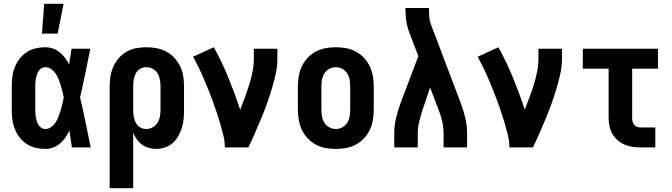

<svg xmlns="http://www.w3.org/2000/svg" viewBox="-20 -777 3540 1012"><path d="M219 8Q193 8 167.5 2Q142 -4 120.5 -18Q99 -32 83 -53Q67 -74 57.5 -98.5Q48 -123 45 -148.5Q42 -174 42 -200V-320Q42 -346 45 -371.5Q48 -397 57.5 -421.5Q67 -446 83 -467Q99 -488 120.5 -502Q142 -516 167.5 -522Q193 -528 219 -528Q240 -528 259.5 -521Q279 -514 295 -501Q311 -488 323 -471.5Q335 -455 344 -437Q348 -457 351 -478Q354 -499 357 -520H456Q443 -456 430 -391.5Q417 -327 402 -263Q418 -198 431 -132Q444 -66 458 0H359Q356 -22 352.5 -44Q349 -66 346 -88Q336 -69 324 -51.5Q312 -34 296 -20.5Q280 -7 260 0.5Q240 8 219 8ZM219 -97Q236 -97 250.5 -108Q265 -119 274 -133.5Q283 -148 289 -164Q295 -180 300 -196.5Q305 -213 309 -230Q313 -247 316 -263Q313 -280 309 -296Q305 -312 300 -328Q295 -344 289 -359.5Q283 -375 273.5 -389Q264 -403 250 -413Q236 -423 219 -423Q208 -423 199 -417.5Q190 -412 184 -403Q178 -394 174.5 -383.5Q171 -373 169 -362.5Q167 -352 166.5 -341.5Q166 -331 166 -320V-200Q166 -189 166.5 -178.5Q167 -168 169 -157.5Q171 -147 174.5 -136.5Q178 -126 184 -117Q190 -108 199 -102.5Q208 -97 219 -97ZM201 -600 213 -757H315L284 -600Z M558 215V-320Q558 -347 562 -373.5Q566 -400 577 -425Q588 -450 606 -470.5Q624 -491 647 -504.5Q670 -518 697 -523Q724 -528 751 -528Q778 -528 805 -523Q832 -518 856.5 -505Q881 -492 899.5 -471.5Q918 -451 930 -426.5Q942 -402 946 -374.5Q950 -347 950 -320V-200Q950 -176 948 -152Q946 -128 939 -105Q932 -82 920.5 -61Q909 -40 891 -24Q873 -8 850 0Q827 8 803 8Q783 8 763.5 2.5Q744 -3 728 -15Q712 -27 700.5 -43.5Q689 -60 682 -78V215ZM751 -97Q769 -97 785 -106Q801 -115 810.5 -130.5Q820 -146 823 -164Q826 -182 826 -200V-320Q826 -338 823 -356Q820 -374 811 -389.5Q802 -405 785.5 -414Q769 -423 751 -423Q740 -423 728.5 -419Q717 -415 708.5 -407Q700 -399 695 -388.5Q690 -378 687 -366.5Q684 -355 683 -343.5Q682 -332 682 -320V-200Q682 -188 683 -176.5Q684 -165 687 -153.5Q690 -142 695 -131.5Q700 -121 708.5 -113Q717 -105 728 -101Q739 -97 751 -97Z M1165 0Q1165 -32 1157.5 -63Q1150 -94 1141 -124.5Q1132 -155 1122 -185Q1112 -215 1101 -245Q1090 -275 1078 -304.5Q1066 -334 1053.5 -363.5Q1041 -393 1027 -421.5Q1013 -450 998 -478L1107 -528Q1150 -450 1184 -367Q1218 -284 1246 -199Q1259 -232 1271 -264.5Q1283 -297 1293.5 -330.5Q1304 -364 1311 -398.5Q1318 -433 1318 -468V-520H1442V-468Q1442 -427 1433 -386.5Q1424 -346 1412 -306.5Q1400 -267 1386 -228Q1372 -189 1356 -151Q1340 -113 1323.5 -75Q1307 -37 1289 0Z M1750 8Q1723 8 1695.5 3Q1668 -2 1644 -15Q1620 -28 1601 -48.5Q1582 -69 1570.5 -93.5Q1559 -118 1554.5 -145.5Q1550 -173 1550 -200V-320Q1550 -347 1554.5 -374.5Q1559 -402 1570.5 -426.5Q1582 -451 1601 -471.5Q1620 -492 1644 -505Q1668 -518 1695.5 -523Q1723 -528 1750 -528Q1777 -528 1804.5 -523Q1832 -518 1856 -505Q1880 -492 1899 -471.5Q1918 -451 1929.5 -426.5Q1941 -402 1945.5 -374.5Q1950 -347 1950 -320V-200Q1950 -173 1945.5 -145.5Q1941 -118 1929.5 -93.5Q1918 -69 1899 -48.5Q1880 -28 1856 -15Q1832 -2 1804.5 3Q1777 8 1750 8ZM1750 -97Q1768 -97 1784.5 -106Q1801 -115 1810.5 -130.5Q1820 -146 1823 -164Q1826 -182 1826 -200V-320Q1826 -338 1823 -356Q1820 -374 1810.5 -389.5Q1801 -405 1784.5 -414Q1768 -423 1750 -423Q1732 -423 1715.5 -414Q1699 -405 1689.5 -389.5Q1680 -374 1677 -356Q1674 -338 1674 -320V-200Q1674 -182 1677 -164Q1680 -146 1689.5 -130.5Q1699 -115 1715.5 -106Q1732 -97 1750 -97Z M2058 0V-74Q2058 -114 2067 -153Q2076 -192 2090 -230L2185 -481L2135 -612Q2125 -640 2121 -669Q2117 -698 2117 -728V-735H2241V-728Q2241 -708 2242.5 -688Q2244 -668 2251 -649L2410 -230Q2424 -192 2433 -153Q2442 -114 2442 -74V0H2318V-74Q2318 -104 2311.5 -134Q2305 -164 2294 -192L2247 -316L2206 -194Q2197 -165 2189.5 -135Q2182 -105 2182 -74V0Z M2665 0Q2665 -32 2657.5 -63Q2650 -94 2641 -124.5Q2632 -155 2622 -185Q2612 -215 2601 -245Q2590 -275 2578 -304.5Q2566 -334 2553.5 -363.5Q2541 -393 2527 -421.5Q2513 -450 2498 -478L2607 -528Q2650 -450 2684 -367Q2718 -284 2746 -199Q2759 -232 2771 -264.5Q2783 -297 2793.5 -330.5Q2804 -364 2811 -398.5Q2818 -433 2818 -468V-520H2942V-468Q2942 -427 2933 -386.5Q2924 -346 2912 -306.5Q2900 -267 2886 -228Q2872 -189 2856 -151Q2840 -113 2823.5 -75Q2807 -37 2789 0Z M3358 0Q3337 0 3315 -3Q3293 -6 3273 -14.5Q3253 -23 3236 -37.5Q3219 -52 3208 -71Q3197 -90 3192.5 -111.5Q3188 -133 3188 -155V-415H3052V-520H3448V-415H3312V-155Q3312 -145 3314.5 -135.5Q3317 -126 3323.5 -118.5Q3330 -111 3339.5 -108Q3349 -105 3358 -105H3434V0Z"/></svg>

Font: Iosevka Curly Extrabold
Style: Regular
Weight: 800
Monospace: yes
Designer: Belleve Invis
Foundry: Belleve Invis
Version: Version 22.1.2; ttfautohint (v1.8.4)